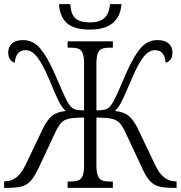

<svg xmlns="http://www.w3.org/2000/svg" viewBox="-20 -914 879 934"><path d="M0 -32H5Q35 -32 59.5 -51Q84 -70 105 -113L186 -283Q208 -330 232.5 -350Q257 -370 300 -374Q282 -390 268.5 -416Q255 -442 230 -502L217 -533Q186 -605 160 -637.5Q134 -670 105 -670Q57 -670 52 -609Q38 -612 29 -625Q20 -638 20 -659Q20 -685 38 -702Q56 -719 92 -719Q142 -719 176.5 -677.5Q211 -636 247 -554L255 -535Q260 -524 281 -475.5Q302 -427 314 -409Q326 -391 339.5 -384Q353 -377 389 -377V-605Q389 -638 382.5 -654.5Q376 -671 362.5 -676.5Q349 -682 324 -682H309V-713H529V-682H514Q489 -682 475.5 -676.5Q462 -671 455.5 -654Q449 -637 449 -603V-377Q475 -377 488.5 -380.5Q502 -384 509 -390Q516 -396 525 -409Q537 -427 558 -475.5Q579 -524 584 -535L592 -554Q628 -636 662 -677.5Q696 -719 746 -719Q783 -719 801 -702Q819 -685 819 -659Q819 -638 809.5 -625Q800 -612 786 -609Q784 -637 771.5 -653.5Q759 -670 734 -670Q704 -670 678 -637Q652 -604 622 -533L606 -496Q583 -442 569.5 -416Q556 -390 539 -374Q582 -370 606.5 -350Q631 -330 653 -283L734 -113Q754 -70 778.5 -51Q803 -32 833 -32H839V0H827Q781 0 755 -6.5Q729 -13 710 -33Q691 -53 672 -95L591 -268Q575 -302 561 -316.5Q547 -331 523 -336.5Q499 -342 449 -342V-111Q449 -77 456 -59.5Q463 -42 476.5 -36.5Q490 -31 516 -31H529V0H309V-31H322Q348 -31 361.5 -36.5Q375 -42 382 -59Q389 -76 389 -110V-342Q339 -342 315 -336.5Q291 -331 277.5 -316.5Q264 -302 248 -268L167 -95Q147 -53 128 -33Q109 -13 83.5 -6.5Q58 0 12 0H0ZM267 -894H322Q325 -844 347 -824.5Q369 -805 418 -805Q463 -805 487 -825.5Q511 -846 515 -894H571Q561 -770 417 -770Q341 -770 306 -801Q271 -832 267 -894Z"/></svg>

Font: Noto Serif NarrowLight
Style: Regular
Weight: 300
Width: 4
Designer: Monotype Design Team
Foundry: Monotype Imaging Inc.
Version: Version 1.001